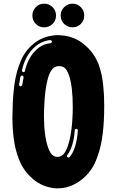

<svg xmlns="http://www.w3.org/2000/svg" viewBox="-20 -1032 640 1052"><path d="M296 0H286.6Q212.9 -5.9 160.1 -51.5Q107.4 -97 83.7 -159.4Q63.4 -211.4 55.7 -269.3Q48 -327.2 48 -389.6L49 -430.2Q50 -503 59.2 -570Q68.3 -637.1 93.1 -696.5Q118.3 -758.4 174.8 -801Q229.2 -838.6 299 -839.6Q305.9 -839.6 312.9 -838.6Q388.1 -833.7 442.6 -787.4Q497 -741.1 520.8 -678.2Q538.6 -627.2 544.8 -571.5Q551 -515.8 551 -456.9L550.5 -408.9Q549 -335.1 538.1 -267.6Q527.2 -200 501 -141.1Q483.7 -103 453.2 -71.3Q422.8 -39.6 382.7 -19.8Q342.6 0 296 0ZM108.4 -636.6Q111.9 -636.6 114.1 -638.6Q116.3 -640.6 116.8 -643.6Q130.7 -706.4 168.1 -748.3Q205.4 -790.1 255.9 -795Q259.4 -796 261.9 -798.3Q264.4 -800.5 264.4 -804Q264.4 -807.4 261.6 -809.9Q258.9 -812.4 255.4 -812.4H255Q196.5 -805.9 155.7 -760.1Q114.9 -714.4 100.5 -647V-645Q100.5 -642.6 102.2 -640.1Q104 -637.6 106.9 -636.6ZM295 -172.3Q309.4 -172.3 321.8 -181.7Q334.2 -191.1 344.1 -212.9Q373.8 -278.7 378.2 -413.4L378.7 -446.5Q378.7 -556.9 358.4 -618.8Q347.5 -649.5 334.7 -659.7Q321.8 -669.8 304 -669.8Q285.6 -669.8 273.5 -659.7Q261.4 -649.5 251 -627.7Q225.2 -563.4 221.3 -425.7L220.8 -399Q220.8 -287.1 244.1 -221.8Q256.4 -190.6 268.6 -181.4Q280.7 -172.3 295 -172.3ZM93.6 -559.4Q96.5 -559.4 98.8 -561.9Q101 -564.4 102 -566.8Q105 -586.6 108.9 -606.9V-609.4Q108.9 -612.4 106.4 -615.1Q104 -617.8 100 -617.8Q97 -617.8 95 -615.6Q93.1 -613.4 91.6 -610.4Q87.6 -590.1 84.7 -569.3V-568.3Q84.7 -565.3 86.6 -562.6Q88.6 -559.9 92.6 -559.4ZM355.4 -168.8Q358.9 -168.8 361.9 -171.8Q383.2 -198 393.6 -236.6Q404 -275.2 406.4 -316.3V-317.8Q406.4 -321.3 404.2 -323.5Q402 -325.7 399 -325.7H397.5Q394.1 -325.7 391.8 -323.5Q389.6 -321.3 389.6 -317.8Q387.1 -277.7 376.7 -241.6Q366.3 -205.4 349 -183.2Q346.5 -180.7 346.5 -177.2Q346.5 -173.8 349.5 -170.8Q352.5 -168.8 355.4 -168.8ZM222.3 -1011.9Q249 -1011.9 268.1 -992.8Q287.1 -973.8 287.1 -947Q287.1 -919.8 268.1 -901Q249 -882.2 222.3 -882.2Q195 -882.2 176.2 -901Q157.4 -919.8 157.4 -947Q157.4 -973.8 176.2 -992.8Q195 -1011.9 222.3 -1011.9ZM377.2 -1011.9Q404 -1011.9 422.8 -992.8Q441.6 -973.8 441.6 -947Q441.6 -919.8 422.8 -901Q404 -882.2 377.2 -882.2Q350.5 -882.2 331.4 -901Q312.4 -919.8 312.4 -947Q312.4 -973.8 331.4 -992.8Q350.5 -1011.9 377.2 -1011.9Z"/></svg>

Font: AKL FREE 002
Style: Regular
Weight: 400
Designer: AKL
Foundry: AKL
Version: Version 1.00;August 17, 2024;FontCreator 13.0.0.2675 64-bit